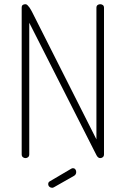

<svg xmlns="http://www.w3.org/2000/svg" viewBox="-20 -751 597 912"><path d="M438 -89V-714Q438 -723 443.5 -727Q449 -731 456 -731Q463 -731 468.5 -727Q474 -723 474 -714V-18Q474 -9 468.5 -4.5Q463 0 456 0Q446 0 439 -12.5Q432 -25 427 -36L119 -643V-18Q119 -9 113.5 -4.5Q108 0 101 0Q94 0 88.5 -4.5Q83 -9 83 -18V-714Q83 -724 88 -727.5Q93 -731 101 -731Q106 -731 110.5 -726.5Q115 -722 119.5 -716Q124 -710 127 -704Q130 -698 132 -695ZM237 138Q232 141 228 141Q220 141 214.5 136Q209 131 209 123Q209 114 217 110L319 50Q323 48 326 48Q334 48 338 53.5Q342 59 342 66Q342 78 332 84Z"/></svg>

Font: AkaAcidDosis
Style: ExtraLight
Weight: 250
Designer: Edgar Tolentino, Pablo Impallari, Igino Marini, Aka-Acid
Foundry: Edgar Tolentino, Pablo Impallari, Igino Marini, Aka-Acid
Version: Version 1.007